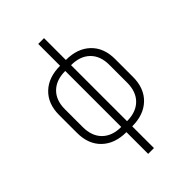

<svg xmlns="http://www.w3.org/2000/svg" viewBox="-263 -838 1125 1125"><g transform="rotate(-45 300.0 -275.5)"><path d="M276 180V0Q180 0 124 -54Q68 -108 68 -202V-350Q68 -443 124 -496.5Q180 -550 276 -550V-731H324V-550Q420 -550 476 -496.5Q532 -443 532 -350V-202Q532 -108 476 -54Q420 0 324 0V180ZM276 -43V-507Q201 -507 158.5 -465.5Q116 -424 116 -350V-202Q116 -127 158.5 -85Q201 -43 276 -43ZM324 -43Q399 -43 441.5 -85Q484 -127 484 -202V-350Q484 -424 441.5 -465.5Q399 -507 324 -507Z"/></g></svg>

Font: NKDuy Mono Thin
Style: Regular
Weight: 100
Monospace: yes
Designer: NKDuy
Foundry: NKDuy
Version: Version 2.251; ttfautohint (v1.8.4.7-5d5b)